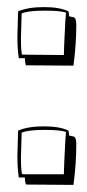

<svg xmlns="http://www.w3.org/2000/svg" viewBox="-20 -491 245 541"><path d="M184 -443Q195 -443 195 -422Q195 -366 187 -306L53 -307Q50 -316 50 -327H33Q29 -352 29 -388L31 -459Q59 -471 103.5 -471Q148 -471 173 -459L175 -445Q175 -445 184 -443ZM184 -107Q195 -107 195 -86Q195 -30 187 30L53 29Q50 20 50 9H33Q29 -16 29 -52L31 -123Q59 -135 103.5 -135Q148 -135 173 -123L175 -109ZM41 -453 39 -383Q39 -348 42 -337H45L158 -336H160V-338Q160 -353 164 -430L166 -455Q153 -461 105.5 -461Q58 -461 41 -453ZM41 -117 39 -47Q39 -12 42 -1L45 0H160V-2Q160 -17 164 -94L166 -119Q152 -125 105 -125Q58 -125 41 -117Z"/></svg>

Font: Londrina Shadow
Style: Regular
Weight: 400
Designer: Marcelo Magalhaes
Foundry: Marcelo Magalhaes
Version: Version 1.001 2011